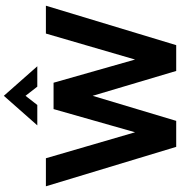

<svg xmlns="http://www.w3.org/2000/svg" viewBox="12 -974 962 1027"><g transform="rotate(-90 493.5 -461.0)"><path d="M10 -697H160L299 -220L423 -656H564L688 -220L827 -697H976L765 0H627L494 -447L360 0H221ZM494 -922 652 -743H543L494 -806L445 -743H336Z"/></g></svg>

Font: Hanken Grotesk ExtraBold
Style: Regular
Weight: 800
Designer: Alfredo Marco Pradil
Foundry: Hanken Design Co.
Version: Version 3.014